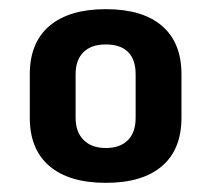

<svg xmlns="http://www.w3.org/2000/svg" viewBox="-20 -724 461 419"><path d="M45 -467V-562Q45 -631 88 -667.5Q131 -704 211 -704Q291 -704 333.5 -667.5Q376 -631 376 -562V-467Q376 -398 333.5 -361.5Q291 -325 211 -325Q131 -325 88 -361.5Q45 -398 45 -467ZM276 -467V-562Q276 -594 259.5 -610.5Q243 -627 211 -627Q179 -627 162 -610Q145 -593 145 -562V-467Q145 -436 162.5 -418.5Q180 -401 211 -401Q242 -401 259 -418Q276 -435 276 -467Z"/></svg>

Font: KoHo
Style: Bold
Weight: 700
Designer: Cadson Demak & Katatrad Team
Foundry: Cadson Demak Co.,Ltd.
Version: Version 1.000; ttfautohint (v1.6)